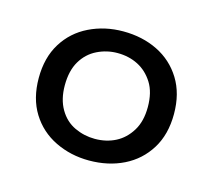

<svg xmlns="http://www.w3.org/2000/svg" viewBox="-59 -662 503 454"><g transform="rotate(15 192.5 -435.0)"><path d="M192 -277Q147 -277 109 -295.5Q71 -314 49 -349.5Q27 -385 27 -435Q27 -485 49 -520.5Q71 -556 109 -574.5Q147 -593 192 -593Q239 -593 276.5 -574.5Q314 -556 336 -520.5Q358 -485 358 -435Q358 -385 336 -349.5Q314 -314 276.5 -295.5Q239 -277 192 -277ZM192 -330Q220 -330 242.5 -341.5Q265 -353 279.5 -376.5Q294 -400 294 -435Q294 -471 279.5 -494Q265 -517 242.5 -528.5Q220 -540 192 -540Q166 -540 142.5 -528.5Q119 -517 105 -493.5Q91 -470 91 -434Q91 -400 105 -376Q119 -352 142.5 -341Q166 -330 192 -330Z"/></g></svg>

Font: Rokkitt
Style: Regular
Weight: 400
Designer: Vernon Adams
Foundry: Vernon Adams
Version: Version 3.103